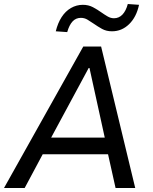

<svg xmlns="http://www.w3.org/2000/svg" viewBox="-30 -937 764 957"><path d="M-10 0 385 -705H474L644 0H546L501 -202L540 -168H151L201 -202L93 0ZM412 -598 213 -229 196 -251H522L497 -229L416 -598ZM305 -777 248 -781Q258 -822 277 -851.5Q296 -881 323.5 -897Q351 -913 383 -913Q411 -913 433.5 -901Q456 -889 474 -876Q491 -864 506.5 -855Q522 -846 538 -846Q563 -846 580.5 -864.5Q598 -883 607 -917L663 -913Q650 -852 613.5 -816.5Q577 -781 528 -781Q500 -781 478.5 -793Q457 -805 437 -819Q421 -830 406 -839Q391 -848 373 -848Q348 -848 331.5 -830Q315 -812 305 -777Z"/></svg>

Font: Nunito Sans 7pt SemiCondensed Medium
Style: Italic
Weight: 500
Width: 4
Italic angle: -9°
Designer: Vernon Adams
Foundry: Vernon Adams
Version: Version 3.101;gftools[0.9.27]